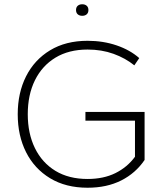

<svg xmlns="http://www.w3.org/2000/svg" viewBox="-20 -869 770 899"><path d="M390 10Q288 10 214.5 -34.5Q141 -79 102 -156.5Q63 -234 63 -334Q63 -434 102 -511.5Q141 -589 214.5 -633.5Q288 -678 390 -678Q463 -678 526 -656.5Q589 -635 632 -597L609 -563Q567 -597 511.5 -617Q456 -637 390 -637Q302 -637 239.5 -599Q177 -561 143.5 -493Q110 -425 110 -334Q110 -244 143.5 -175.5Q177 -107 239.5 -69Q302 -31 390 -31Q465 -31 520.5 -58.5Q576 -86 612 -135V-304H380V-345H657V-120Q615 -58 547.5 -24Q480 10 390 10ZM365 -795Q352 -795 344 -802Q336 -809 336 -822Q336 -835 344 -842Q352 -849 365 -849Q378 -849 386 -842Q394 -835 394 -822Q394 -809 386 -802Q378 -795 365 -795Z"/></svg>

Font: Gantari ExtraLight
Style: Regular
Weight: 250
Designer: Anugrah Pasau
Foundry: Lafontype
Version: Version 1.000